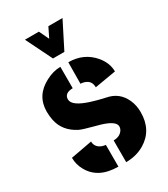

<svg xmlns="http://www.w3.org/2000/svg" viewBox="-190 -851 823 942"><g transform="rotate(-30 221.5 -379.5)"><path d="M109.4 -763.7H188.5L214.8 -708L242.2 -763.7H322.3L247.1 -615.2H182.6ZM19.5 -146.5 140.6 -168.9Q140.6 -136.7 173.8 -123Q185.5 -119.1 195.3 -118.2V4.9Q82 4.9 38.1 -75.2Q19.5 -108.4 19.5 -146.5ZM25.4 -404.3Q25.4 -495.1 110.4 -539.1Q152.3 -561.5 193.4 -561.5V-440.4Q145.5 -439.5 145.5 -404.3Q145.5 -367.2 235.4 -338.9Q268.6 -328.1 313.5 -318.4Q380.9 -305.7 409.2 -243.2Q423.8 -210.9 423.8 -171.9Q423.8 -70.3 343.8 -22.5Q297.9 4.9 239.3 4.9V-118.2Q273.4 -118.2 290 -140.6Q297.9 -151.4 297.9 -164.1Q297.9 -194.3 223.6 -216.8Q211.9 -219.7 187.5 -226.6Q135.7 -240.2 116.2 -249Q44.9 -285.2 30.3 -355.5Q25.4 -378.9 25.4 -404.3ZM237.3 -440.4 238.3 -561.5Q326.2 -561.5 379.9 -497.1Q414.1 -455.1 414.1 -408.2L293.9 -387.7Q293.9 -431.6 247.1 -439.5Q241.2 -440.4 237.3 -440.4Z"/></g></svg>

Font: Post No Bills Jaffna ExtraBold
Style: Regular
Weight: 800
Designer: Kosala Senevirathne, Siva Puranthara, Lasantha Premarathna, Tharique Azeez
Foundry: Mooniak
Version: Version 1.220 ; ttfautohint (v1.6)